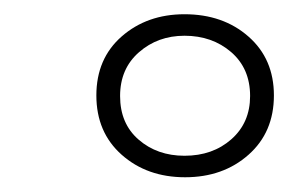

<svg xmlns="http://www.w3.org/2000/svg" viewBox="-20 -665 401 267"><path d="M237.4 -418.5Q184.5 -418.5 149.2 -449.8Q114 -481 114 -532.3Q114 -583.5 149.2 -614.3Q184.5 -645.2 236.6 -645.2Q290.3 -645.2 325.6 -614.1Q360.9 -583.1 360.9 -532.3Q360.9 -481 325.6 -449.8Q290.3 -418.5 237.4 -418.5ZM236.6 -448.4Q275.8 -448.4 301.8 -471.4Q327.8 -494.4 327.8 -531.5Q327.8 -569.8 301.4 -592.6Q275 -615.3 236.6 -615.3Q199.4 -615.3 173.2 -592.3Q147 -569.4 147 -531.5Q147 -493.1 172.8 -470.8Q198.6 -448.4 236.6 -448.4Z"/></svg>

Font: Playfair 5pt SemiExpanded Light 12pt
Style: Italic
Weight: 300
Italic angle: -15.6°
Version: Version 2.000;gftools[0.9.28]